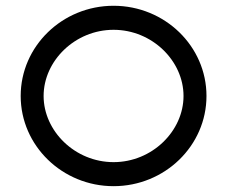

<svg xmlns="http://www.w3.org/2000/svg" viewBox="-20 -639 774 659"><path d="M129.7 -309.6C129.7 -430.1 237.5 -536.7 369.8 -536.7C502.2 -536.7 609.9 -430.1 609.9 -309.6C609.9 -189.1 502.2 -82.5 369.8 -82.5C237.5 -82.5 129.7 -189.1 129.7 -309.6ZM51 -309.6C51 -138.7 194.1 0 369.8 0C545.6 0 688.7 -138.7 688.7 -309.6C688.7 -480.5 545.6 -619.2 369.8 -619.2C194.1 -619.2 51 -480.5 51 -309.6Z"/></svg>

Font: Hi.
Style: Tall Regular
Weight: 400
Designer: Mew Too, Robert Jablonski
Foundry: Cannot Into Space Fonts
Version: Version 1.996